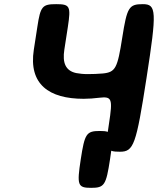

<svg xmlns="http://www.w3.org/2000/svg" viewBox="-20 -731 761 925"><path d="M402 -374C381 -374 363 -376 347 -379C296 -390 280 -428 290 -492L307 -602C322 -701 317 -711 251 -711C184 -711 175 -701 160 -602L143 -492C117 -325 216 -255 383 -255C408 -255 433 -257 457 -260C519 -267 524 -258 505 -135C486 -12 491 0 558 0C624 0 636 -33 686 -356C736 -678 734 -711 668 -711C601 -711 592 -696 569 -550C546 -403 537 -383 475 -377C452 -375 427 -374 402 -374ZM510 37C529 -87 525 -100 461 -100C396 -100 388 -87 369 37C350 161 354 174 419 174C483 174 491 161 510 37Z"/></svg>

Font: Asimov Print
Style: AIt
Weight: 500
Designer: Google
Version: Version 2.000980: 2014